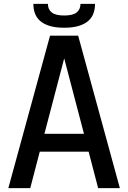

<svg xmlns="http://www.w3.org/2000/svg" viewBox="-20 -970 661 990"><path d="M383 -786 598 0H486L437 -188H185L136 0H23L238 -786ZM209 -280H413L311 -669ZM311 -827Q266 -827 235.5 -836.5Q205 -846 186.5 -862.5Q168 -879 160 -901.5Q152 -924 152 -950H227Q227 -922 246.5 -906Q266 -890 311 -890Q356 -890 375.5 -906Q395 -922 395 -950H470Q470 -924 462 -901.5Q454 -879 435.5 -862.5Q417 -846 386.5 -836.5Q356 -827 311 -827Z"/></svg>

Font: Cooper Hewitt
Style: Regular
Weight: 707
Designer: Village Type and Design LLC
Foundry: Cooper Hewitt Smithsonian Design Museum
Version: 1.000